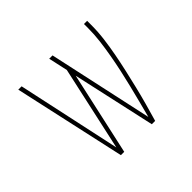

<svg xmlns="http://www.w3.org/2000/svg" viewBox="-128 -693 856 856"><g transform="rotate(-45 300.0 -265.0)"><path d="M192 0 75 -530H96L202 -39L290 -439L270 -530H291L399 -34Q409 -72 419 -111Q429 -150 438.5 -188.5Q448 -227 456.5 -266Q465 -305 472 -344.5Q479 -384 484 -424Q489 -464 489 -504V-530H509V-504Q509 -461 503.5 -418Q498 -375 490 -333Q482 -291 472.5 -249Q463 -207 453 -165.5Q443 -124 431.5 -82.5Q420 -41 408 0H387L300 -393L213 0Z"/></g></svg>

Font: Iosevka Slab Thin Extended
Style: Regular
Weight: 100
Width: 7
Monospace: yes
Designer: Belleve Invis
Foundry: Belleve Invis
Version: Version 11.1.1; ttfautohint (v1.8.3)